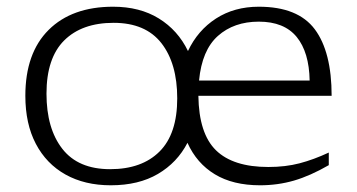

<svg xmlns="http://www.w3.org/2000/svg" viewBox="-20 -542 1063 572"><path d="M959.5 -50Q904 -18 855.8 -4Q807.5 10 755 10Q674 10 620 -22.8Q566 -55.5 538.5 -116.5Q508 -57.5 450.5 -23.8Q393 10 310 10Q232.5 10 175.2 -22Q118 -54 86.8 -113.5Q55.5 -173 55.5 -256.5Q55.5 -384 125 -453Q194.5 -522 317 -522Q396.5 -522 453.2 -487Q510 -452 540 -390Q569 -451.5 623.5 -486.8Q678 -522 751 -522Q867.5 -522 917.8 -454.8Q968 -387.5 968 -256.5H571Q572.5 -144 623.5 -94.2Q674.5 -44.5 779.5 -44.5Q830.5 -44.5 872.5 -55.5Q914.5 -66.5 959.5 -87.5ZM751 -477.5Q677 -477.5 629.2 -435Q581.5 -392.5 573 -302H902.5Q901 -386.5 863.8 -432Q826.5 -477.5 751 -477.5ZM308 -38Q402.5 -38 455.2 -90.5Q508 -143 508 -249Q508 -353 460.8 -413.5Q413.5 -474 318.5 -474Q224 -474 171.2 -421.5Q118.5 -369 118.5 -263Q118.5 -159 165.8 -98.5Q213 -38 308 -38Z"/></svg>

Font: Newsreader Caption Light
Style: Regular
Weight: 300
Designer: Hugues Gentile
Foundry: Production Type
Version: Version 1.001